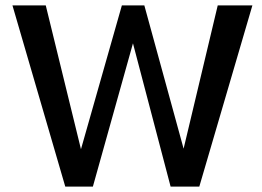

<svg xmlns="http://www.w3.org/2000/svg" viewBox="-20 -689 969 709"><path d="M26 -669 221 0H323L471 -529L610 0H716L912 -669H784L658 -140L513 -669H430L279 -138L149 -669Z"/></svg>

Font: KpMath
Style: SansBold
Weight: 700
Version: Version 0.66